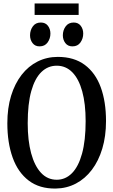

<svg xmlns="http://www.w3.org/2000/svg" viewBox="-20 -1081 656 1112"><path d="M303 11Q209 12.5 146.5 -35Q84 -82.5 53.2 -168.5Q22.5 -254.5 22.5 -367Q22.5 -455.5 44.2 -526.2Q66 -597 105.2 -647.5Q144.5 -698 198 -724.8Q251.5 -751.5 315 -751.5Q409 -751.5 471 -705.2Q533 -659 563.5 -575.5Q594 -492 594 -380Q594 -292 572.5 -220.5Q551 -149 512 -97.5Q473 -46 419.8 -18Q366.5 10 303 11ZM308.5 -40Q359 -40 396.8 -78Q434.5 -116 455.2 -191.5Q476 -267 476 -379.5Q476 -480 456.2 -552Q436.5 -624 399 -662.2Q361.5 -700.5 308.5 -700.5Q257.5 -700.5 219.8 -664Q182 -627.5 161.2 -553.8Q140.5 -480 140.5 -367Q140.5 -267.5 160.2 -194Q180 -120.5 217.5 -80.2Q255 -40 308.5 -40ZM208.5 -812.5Q183 -812.5 168.5 -831.5Q154 -850.5 154 -876.5Q154 -905.5 170 -928Q186 -950.5 216 -950.5H217Q243 -950.5 257.5 -931.8Q272 -913 272 -886.5Q272 -858 255.8 -835.2Q239.5 -812.5 209.5 -812.5ZM399 -812.5Q373 -812.5 358.5 -831.5Q344 -850.5 344 -876.5Q344 -905.5 360.2 -928Q376.5 -950.5 406.5 -950.5H407.5Q433 -950.5 447.5 -931.8Q462 -913 462 -886.5Q462 -858 446 -835.2Q430 -812.5 400 -812.5ZM435.5 -1061V-994.5H180.5V-1061Z"/></svg>

Font: Merriweather 24pt SemiCondensed
Style: Regular
Weight: 400
Width: 4
Designer: Eben Sorkin
Foundry: Eben Sorkin
Version: Version 2.100